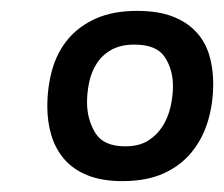

<svg xmlns="http://www.w3.org/2000/svg" viewBox="-20 -725 412 353"><path d="M298 -567Q298 -597 283 -620Q268 -643 227 -643Q202 -643 185 -633.5Q168 -624 158 -608.5Q148 -593 144 -574Q140 -555 140 -537Q140 -506 155 -481Q170 -456 210 -456Q236 -456 252.5 -466.5Q269 -477 279 -493Q289 -509 293.5 -528.5Q298 -548 298 -567ZM372 -571Q372 -535 362.5 -503Q353 -471 333 -446Q313 -421 281.5 -406.5Q250 -392 205 -392Q168 -392 141.5 -402.5Q115 -413 98.5 -432Q82 -451 74.5 -476Q67 -501 67 -529Q67 -565 76 -597Q85 -629 105 -653Q125 -677 156.5 -691Q188 -705 232 -705Q270 -705 296.5 -695Q323 -685 340 -667Q357 -649 364.5 -624.5Q372 -600 372 -571Z"/></svg>

Font: Share
Style: Italic
Weight: 400
Version: Version 1.002